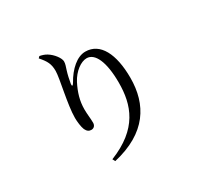

<svg xmlns="http://www.w3.org/2000/svg" viewBox="-183 -1032 1366 1325"><g transform="rotate(-30 500.0 -369.0)"><path d="M362 55 373 76C651 12 751 -158 751 -370C751 -560 689 -682 571 -682C505 -682 438 -623 390 -537C379 -518 371 -519 374 -540C380 -574 386 -603 396 -635C403 -659 411 -675 411 -697C411 -723 377 -770 337 -794C321 -804 302 -810 282 -814L270 -802C312 -754 328 -725 328 -669C328 -611 281 -426 281 -321C281 -292 286 -247 296 -224C307 -201 321 -193 339 -193C359 -193 373 -208 373 -230C373 -266 367 -297 367 -339C367 -407 385 -466 417 -529C452 -596 511 -638 556 -638C622 -638 665 -547 665 -381C665 -205 611 -44 362 55Z"/></g></svg>

Font: Source Han Serif SC Medium
Style: Regular
Weight: 500
Designer: Ryoko NISHIZUKA 西塚涼子 (kana & ideographs); Frank Grießhammer (Latin, Greek & Cyrillic); Wenlong ZHANG 张文龙 (bopomofo); San
Foundry: Adobe
Version: Version 2.003;hotconv 1.1.1;makeotfexe 2.6.0